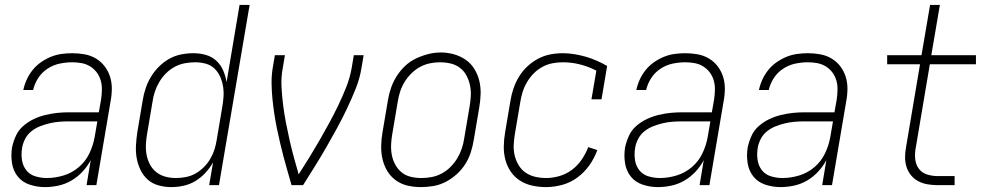

<svg xmlns="http://www.w3.org/2000/svg" viewBox="-20 -755 4040 783"><path d="M163 8Q131 8 101 -2Q71 -12 52.5 -35Q34 -58 29 -89.5Q24 -121 29 -153Q34 -177 44.5 -200.5Q55 -224 74.5 -241Q94 -258 117 -269Q140 -280 164.5 -286Q189 -292 213 -294.5Q237 -297 261 -297H383L392 -348Q395 -368 395.5 -388Q396 -408 391 -426Q386 -444 375 -459Q364 -474 348 -484Q332 -494 313 -497.5Q294 -501 275 -501Q249 -501 223 -495.5Q197 -490 174 -475Q151 -460 136 -437Q121 -414 115 -388H75Q80 -411 89.5 -431.5Q99 -452 113.5 -470Q128 -488 147.5 -501.5Q167 -515 188 -523.5Q209 -532 231 -535Q253 -538 275 -538Q300 -538 325 -533.5Q350 -529 371 -516.5Q392 -504 406.5 -485Q421 -466 428.5 -443Q436 -420 436 -394Q436 -368 431 -342L373 0H333L350 -102Q337 -77 316.5 -55Q296 -33 271 -18.5Q246 -4 218 2Q190 8 163 8ZM171 -29Q205 -29 239.5 -39.5Q274 -50 301.5 -73.5Q329 -97 344.5 -129.5Q360 -162 366 -196L377 -260H261Q241 -260 222 -258.5Q203 -257 183.5 -252.5Q164 -248 144.5 -240.5Q125 -233 108.5 -220Q92 -207 82.5 -188.5Q73 -170 70 -151Q66 -127 69.5 -103Q73 -79 87 -61Q101 -43 124 -36Q147 -29 171 -29Z M678 8Q652 8 626.5 1Q601 -6 582.5 -22.5Q564 -39 553 -62Q542 -85 537.5 -110Q533 -135 534.5 -162Q536 -189 540 -216L562 -346Q566 -371 574 -395Q582 -419 595.5 -441.5Q609 -464 628 -483Q647 -502 670 -515Q693 -528 718.5 -533Q744 -538 769 -538Q795 -538 819.5 -531Q844 -524 862 -507.5Q880 -491 890 -468Q900 -445 904 -420L957 -735H998L873 0H833L849 -93Q836 -70 817.5 -50Q799 -30 776.5 -16.5Q754 -3 728.5 2.5Q703 8 678 8ZM697 -29Q717 -29 738 -33Q759 -37 777.5 -47.5Q796 -58 811.5 -73.5Q827 -89 838 -108Q849 -127 855 -146.5Q861 -166 864 -186L886 -316Q890 -338 891.5 -360Q893 -382 889.5 -403Q886 -424 877.5 -443Q869 -462 854 -476Q839 -490 818.5 -495.5Q798 -501 776 -501Q755 -501 733.5 -497Q712 -493 692.5 -482.5Q673 -472 657 -456Q641 -440 629.5 -420.5Q618 -401 611.5 -381Q605 -361 602 -340L580 -210Q576 -188 575 -165.5Q574 -143 578 -122.5Q582 -102 592 -83.5Q602 -65 618 -52.5Q634 -40 654.5 -34.5Q675 -29 697 -29Z M1169 0Q1161 -29 1152.5 -57.5Q1144 -86 1136.5 -115Q1129 -144 1122 -173.5Q1115 -203 1109 -232.5Q1103 -262 1098.5 -292Q1094 -322 1091 -352.5Q1088 -383 1087.5 -414.5Q1087 -446 1092 -477L1101 -530H1142L1133 -477Q1126 -439 1128 -401.5Q1130 -364 1134.5 -327.5Q1139 -291 1146 -255Q1153 -219 1161 -183.5Q1169 -148 1178.5 -113Q1188 -78 1198 -44Q1220 -78 1241.5 -113Q1263 -148 1283.5 -183.5Q1304 -219 1323.5 -255Q1343 -291 1360.5 -327.5Q1378 -364 1392.5 -401Q1407 -438 1414 -477L1423 -530H1463L1454 -477Q1447 -434 1430.5 -393Q1414 -352 1395 -312Q1376 -272 1354.5 -232.5Q1333 -193 1310.5 -154Q1288 -115 1264 -76.5Q1240 -38 1216 0Z M1697 8Q1669 8 1642.5 2Q1616 -4 1594.5 -19.5Q1573 -35 1559.5 -57.5Q1546 -80 1540 -106Q1534 -132 1534.5 -160Q1535 -188 1540 -216L1562 -346Q1566 -371 1574.5 -396Q1583 -421 1597.5 -444Q1612 -467 1632 -486Q1652 -505 1676.5 -516.5Q1701 -528 1726.5 -534.5Q1752 -541 1778 -541Q1805 -541 1831.5 -533.5Q1858 -526 1879.5 -511Q1901 -496 1915 -473Q1929 -450 1935 -424Q1941 -398 1940 -370Q1939 -342 1934 -314L1912 -184Q1908 -159 1900 -134Q1892 -109 1877.5 -86Q1863 -63 1842.5 -44.5Q1822 -26 1798 -13.5Q1774 -1 1748 3.5Q1722 8 1697 8ZM1698 -29Q1719 -29 1740.5 -33Q1762 -37 1781.5 -47.5Q1801 -58 1817 -74Q1833 -90 1844.5 -109Q1856 -128 1863 -148.5Q1870 -169 1873 -190L1895 -320Q1899 -343 1900 -365Q1901 -387 1896.5 -408Q1892 -429 1882 -447.5Q1872 -466 1855.5 -478.5Q1839 -491 1818 -496Q1797 -501 1774 -501Q1753 -501 1732 -496.5Q1711 -492 1692 -481.5Q1673 -471 1657 -455Q1641 -439 1629.5 -420Q1618 -401 1611.5 -380.5Q1605 -360 1602 -340L1580 -210Q1576 -188 1575 -165.5Q1574 -143 1578 -122.5Q1582 -102 1592 -83.5Q1602 -65 1618 -52Q1634 -39 1655 -34Q1676 -29 1698 -29Z M2207 8Q2178 8 2150.5 2Q2123 -4 2100.5 -18.5Q2078 -33 2063 -55Q2048 -77 2041 -103.5Q2034 -130 2034.5 -158.5Q2035 -187 2040 -216L2062 -346Q2066 -371 2074.5 -395.5Q2083 -420 2097 -443Q2111 -466 2131 -484.5Q2151 -503 2174.5 -515.5Q2198 -528 2223.5 -533Q2249 -538 2275 -538Q2299 -538 2323 -534Q2347 -530 2369.5 -523.5Q2392 -517 2413.5 -507.5Q2435 -498 2456 -486L2433 -350H2392L2412 -467Q2381 -483 2346.5 -492Q2312 -501 2275 -501Q2254 -501 2233 -497Q2212 -493 2192.5 -482.5Q2173 -472 2157 -456Q2141 -440 2129.5 -420.5Q2118 -401 2111.5 -380.5Q2105 -360 2102 -340L2080 -210Q2076 -187 2075 -164Q2074 -141 2079 -120.5Q2084 -100 2095 -81.5Q2106 -63 2123.5 -51Q2141 -39 2162.5 -34Q2184 -29 2207 -29Q2234 -29 2261.5 -37Q2289 -45 2312.5 -62.5Q2336 -80 2352.5 -104.5Q2369 -129 2379 -155L2416 -143Q2404 -110 2383.5 -81Q2363 -52 2334.5 -31Q2306 -10 2272.5 -1Q2239 8 2207 8Z M2663 8Q2631 8 2601 -2Q2571 -12 2552.5 -35Q2534 -58 2529 -89.5Q2524 -121 2529 -153Q2534 -177 2544.5 -200.5Q2555 -224 2574.5 -241Q2594 -258 2617 -269Q2640 -280 2664.5 -286Q2689 -292 2713 -294.5Q2737 -297 2761 -297H2883L2892 -348Q2895 -368 2895.5 -388Q2896 -408 2891 -426Q2886 -444 2875 -459Q2864 -474 2848 -484Q2832 -494 2813 -497.5Q2794 -501 2775 -501Q2749 -501 2723 -495.5Q2697 -490 2674 -475Q2651 -460 2636 -437Q2621 -414 2615 -388H2575Q2580 -411 2589.5 -431.5Q2599 -452 2613.5 -470Q2628 -488 2647.5 -501.5Q2667 -515 2688 -523.5Q2709 -532 2731 -535Q2753 -538 2775 -538Q2800 -538 2825 -533.5Q2850 -529 2871 -516.5Q2892 -504 2906.5 -485Q2921 -466 2928.5 -443Q2936 -420 2936 -394Q2936 -368 2931 -342L2873 0H2833L2850 -102Q2837 -77 2816.5 -55Q2796 -33 2771 -18.5Q2746 -4 2718 2Q2690 8 2663 8ZM2671 -29Q2705 -29 2739.5 -39.5Q2774 -50 2801.5 -73.5Q2829 -97 2844.5 -129.5Q2860 -162 2866 -196L2877 -260H2761Q2741 -260 2722 -258.5Q2703 -257 2683.5 -252.5Q2664 -248 2644.5 -240.5Q2625 -233 2608.5 -220Q2592 -207 2582.5 -188.5Q2573 -170 2570 -151Q2566 -127 2569.5 -103Q2573 -79 2587 -61Q2601 -43 2624 -36Q2647 -29 2671 -29Z M3163 8Q3131 8 3101 -2Q3071 -12 3052.5 -35Q3034 -58 3029 -89.5Q3024 -121 3029 -153Q3034 -177 3044.5 -200.5Q3055 -224 3074.5 -241Q3094 -258 3117 -269Q3140 -280 3164.5 -286Q3189 -292 3213 -294.5Q3237 -297 3261 -297H3383L3392 -348Q3395 -368 3395.5 -388Q3396 -408 3391 -426Q3386 -444 3375 -459Q3364 -474 3348 -484Q3332 -494 3313 -497.5Q3294 -501 3275 -501Q3249 -501 3223 -495.5Q3197 -490 3174 -475Q3151 -460 3136 -437Q3121 -414 3115 -388H3075Q3080 -411 3089.5 -431.5Q3099 -452 3113.5 -470Q3128 -488 3147.5 -501.5Q3167 -515 3188 -523.5Q3209 -532 3231 -535Q3253 -538 3275 -538Q3300 -538 3325 -533.5Q3350 -529 3371 -516.5Q3392 -504 3406.5 -485Q3421 -466 3428.5 -443Q3436 -420 3436 -394Q3436 -368 3431 -342L3373 0H3333L3350 -102Q3337 -77 3316.5 -55Q3296 -33 3271 -18.5Q3246 -4 3218 2Q3190 8 3163 8ZM3171 -29Q3205 -29 3239.5 -39.5Q3274 -50 3301.5 -73.5Q3329 -97 3344.5 -129.5Q3360 -162 3366 -196L3377 -260H3261Q3241 -260 3222 -258.5Q3203 -257 3183.5 -252.5Q3164 -248 3144.5 -240.5Q3125 -233 3108.5 -220Q3092 -207 3082.5 -188.5Q3073 -170 3070 -151Q3066 -127 3069.5 -103Q3073 -79 3087 -61Q3101 -43 3124 -36Q3147 -29 3171 -29Z M3803 0Q3782 0 3762 -3.5Q3742 -7 3725 -16Q3708 -25 3695.5 -40Q3683 -55 3677 -74Q3671 -93 3671 -113.5Q3671 -134 3675 -155L3732 -493H3598V-530H3738L3773 -735H3813L3778 -530H3960V-493H3772L3714 -149Q3710 -127 3712.5 -105Q3715 -83 3727.5 -66.5Q3740 -50 3760.5 -43.5Q3781 -37 3803 -37H3873V0Z"/></svg>

Font: iosevka_custom_sans_ss08 XLt
Style: Italic
Weight: 200
Italic angle: -10°
Designer: Belleve Invis
Foundry: Belleve Invis
Version: Version 10.3.0; ttfautohint (v1.8.3)